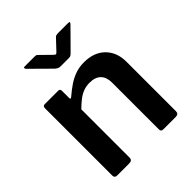

<svg xmlns="http://www.w3.org/2000/svg" viewBox="-204 -872 1001 1001"><g transform="rotate(-45 296.0 -371.5)"><path d="M81 0Q63 0 63 -18V-513Q63 -530 77 -530H177Q190 -530 190 -515V-463Q190 -457 193 -455.5Q196 -454 201 -459Q230 -484 257 -502Q284 -520 313 -530Q342 -540 376 -540Q450 -540 492.5 -497.5Q535 -455 535 -385V-21Q535 0 514 0H422Q413 0 409 -4Q405 -8 405 -18V-362Q405 -401 384 -422.5Q363 -444 321 -444Q297 -444 276.5 -436.5Q256 -429 236 -414Q216 -399 193 -376V-20Q193 0 170 0H81ZM365 -735Q369 -740 374.5 -741.5Q380 -743 386 -743H463Q480 -743 465 -728L360 -622Q356 -618 351 -614.5Q346 -611 337 -611H276Q265 -611 258.5 -614.5Q252 -618 246 -623L140 -728Q134 -734 134.5 -738.5Q135 -743 142 -743H214Q222 -743 226 -742Q230 -741 235 -735L288 -683Q299 -672 303 -672.5Q307 -673 316 -683Z"/></g></svg>

Font: Libre Franklin SemiBold
Style: Regular
Weight: 600
Designer: Pablo Impallari, Rodrigo Fuenzalida, Nhung Nguyen
Foundry: Impallari Type
Version: Version 3.000